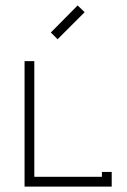

<svg xmlns="http://www.w3.org/2000/svg" viewBox="-20 -690 468 710"><path d="M356.9 -54.2H393.1V0H70.8V-463.9H106.9V-36.1H356.9ZM192.9 -544.9 168 -569.8 267.1 -669.9 293 -645Z"/></svg>

Font: RawengulkPcs
Style: Regular
Weight: 400
Version: Version 0.92